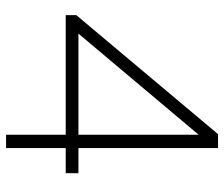

<svg xmlns="http://www.w3.org/2000/svg" viewBox="-73 -667 740 634"><g transform="rotate(90 297.0 -350.0)"><path d="M425 0V-197H30V-232L423 -700H469V-239H552V-197H469V0ZM91 -239H425V-636Z"/></g></svg>

Font: Red Hat Display
Style: Regular
Weight: 300
Designer: Pentagram, MCKL
Foundry: Pentagram, MCKL
Version: Version 1.023